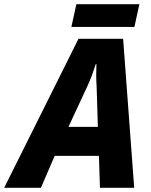

<svg xmlns="http://www.w3.org/2000/svg" viewBox="-77 -900 724 920"><path d="M-57 0 299 -714H513L566 0H402L397 -153H185L119 0ZM251 -292H392L386 -486Q384 -512 384 -539Q384 -566 385 -593H382Q374 -568 365 -543.5Q356 -519 344 -492ZM265 -771 289 -880H591L567 -771Z"/></svg>

Font: Noto Sans Disp ExtBd
Style: Italic
Weight: 800
Italic angle: -12°
Designer: Monotype Design Team
Foundry: Monotype Imaging Inc.
Version: Version 2.000;GOOG;noto-source:20170915:90ef993387c0